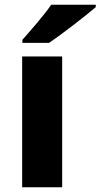

<svg xmlns="http://www.w3.org/2000/svg" viewBox="-20 -786 422 806"><path d="M382 -756V-766H195C164 -721 107 -656 74 -619V-606H186C238 -641 339 -719 382 -756ZM241 0V-549H73V0Z"/></svg>

Font: Noto Sans Telugu ExtraBold
Style: Regular
Weight: 800
Designer: Jelle Bosma - Monotype Design Team
Foundry: Monotype Imaging Inc.
Version: Version 2.005